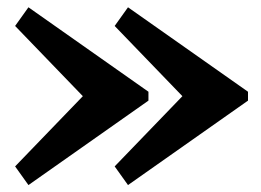

<svg xmlns="http://www.w3.org/2000/svg" viewBox="-20 -658 735 540"><path d="M213 -387.5 22.5 -585 60 -637.5 397.5 -400V-375L60 -137.5L22.5 -190ZM493 -387.5 302.5 -585 340 -637.5 677.5 -400V-375L340 -137.5L302.5 -190Z"/></svg>

Font: Besley* Condensed Heavy
Style: Regular
Weight: 800
Width: 3
Designer: Owen Earl
Foundry: indestructible type*
Version: Version 3.000; ttfautohint (v1.8.3)